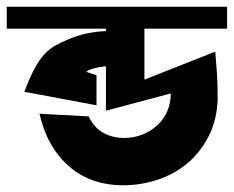

<svg xmlns="http://www.w3.org/2000/svg" viewBox="-22 -577 693 569"><path d="M292 -485V-492H-2V-557H651V-492H406V-341L616 -424L617 -410Q619 -390 621 -359Q623 -328 623 -283Q621 -222 597 -174.5Q573 -127 535 -94.5Q497 -62 447 -45Q397 -28 343 -28Q246 -28 181.5 -85Q117 -142 95 -240L241 -232Q269 -171 343 -168Q376 -168 402 -179Q428 -190 446.5 -208Q465 -226 474.5 -249.5Q484 -273 484 -298V-300L292 -249V-381Q245 -375 234 -364L264 -354V-265L50 -305Q66 -347 80 -373Q94 -399 109 -415.5Q124 -432 142 -442Q160 -452 184 -462Q232 -482 292 -485Z"/></svg>

Font: Shorif Bongobondhu ANSI V1
Style: Regular
Weight: 400
Designer: Shorif Uddin Shishir, Shorif art & Design, e-mail : shorifart@gmail.com, facebook : Shorif2001
Foundry: Lipighor Font Foundry
Version: Designed by Shorif Uddin Shishir | Developed by Niladri Shek